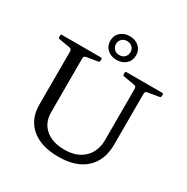

<svg xmlns="http://www.w3.org/2000/svg" viewBox="-214 -1153 1305 1343"><g transform="rotate(30 438.5 -481.5)"><path d="M735 -263Q735 -133 657.5 -62Q580 9 438 9Q299 9 220.5 -57Q142 -123 142 -241V-742H240V-236Q240 -152 296.5 -103.5Q353 -55 450 -55Q549 -55 606.5 -109.5Q664 -164 664 -258V-742H735ZM26 -732Q26 -742 35 -742H349Q359 -742 359 -733V-720Q359 -711 350 -708L261 -693Q249 -691 244.5 -686Q240 -681 240 -669V-527H142V-668Q142 -680 138 -685.5Q134 -691 122 -693L36 -708Q26 -709 26 -719ZM547 -732Q547 -742 556 -742H844Q854 -742 854 -733V-720Q854 -711 845 -708L756 -693Q744 -691 739.5 -686Q735 -681 735 -669V-527H664V-668Q664 -680 660 -685.5Q656 -691 644 -693L557 -708Q547 -709 547 -719ZM452 -781Q407 -781 377.5 -807.5Q348 -834 348 -877Q348 -919 377.5 -945.5Q407 -972 452 -972Q497 -972 526.5 -945.5Q556 -919 556 -877Q556 -834 526.5 -807.5Q497 -781 452 -781ZM452 -820Q479 -820 495 -836.5Q511 -853 511 -877Q511 -900 495 -916.5Q479 -933 452 -933Q426 -933 410 -916.5Q394 -900 394 -877Q394 -853 410 -836.5Q426 -820 452 -820Z"/></g></svg>

Font: Hahmlet
Style: Regular
Weight: 400
Designer: Minjoo Ham & Mark Frömberg
Foundry: hypertype
Version: Version 1.002